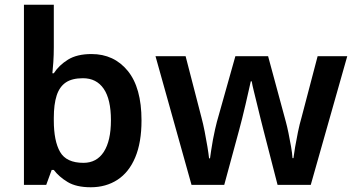

<svg xmlns="http://www.w3.org/2000/svg" viewBox="-20 -780 1496 810"><path d="M207 -580Q207 -548 205 -518Q203 -488 201 -471H207Q229 -505 267 -528.5Q305 -552 366 -552Q461 -552 519 -481Q577 -410 577 -272Q577 -179 550.5 -116Q524 -53 475.5 -21.5Q427 10 363 10Q302 10 265.5 -12Q229 -34 207 -63H198L175 0H81V-760H207ZM330 -450Q284 -450 257.5 -432Q231 -414 219 -377Q207 -340 207 -283V-272Q207 -185 233.5 -139Q260 -93 332 -93Q388 -93 418 -139.5Q448 -186 448 -273Q448 -361 417.5 -405.5Q387 -450 330 -450Z M1091 -233Q1086 -252 1079 -280.5Q1072 -309 1064.5 -340Q1057 -371 1050.5 -397Q1044 -423 1042 -437H1038Q1035 -423 1029 -397Q1023 -371 1016 -340Q1009 -309 1001.5 -280Q994 -251 989 -232L926 0H788L636 -543H763L830 -284Q837 -258 843.5 -225Q850 -192 855 -161.5Q860 -131 862 -112H866Q868 -125 871 -146.5Q874 -168 878.5 -191.5Q883 -215 887.5 -235Q892 -255 895 -266L973 -543H1111L1186 -266Q1191 -248 1197 -219Q1203 -190 1208 -161Q1213 -132 1214 -113H1218Q1220 -130 1225 -159.5Q1230 -189 1237 -223Q1244 -257 1252 -284L1320 -543H1445L1291 0H1151Z"/></svg>

Font: Noto Sans Thai SemiBold
Style: Regular
Weight: 600
Version: Version 2.001